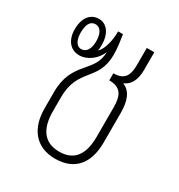

<svg xmlns="http://www.w3.org/2000/svg" viewBox="-139 -650 704 754"><g transform="rotate(30 212.5 -273.0)"><path d="M218 8C313 8 352 -56 352 -142V-277C352 -331 338 -368 303 -382V-383C332 -395 347 -424 347 -470V-549H313V-474C313 -432 305 -397 249 -397V-365C305 -365 317 -332 317 -281V-149C317 -79 294 -24 218 -24C144 -24 118 -78 118 -149V-212C118 -347 214 -338 214 -461C214 -491 209 -523 205 -549H183C183 -506 172 -463 152 -444C154 -453 154 -463 154 -473C154 -518 132 -554 94 -554C53 -554 31 -519 31 -472C31 -422 57 -391 97 -391C134 -391 171 -420 185 -456C185 -361 84 -357 84 -217V-142C84 -57 126 8 218 8ZM92 -416C68 -416 58 -442 58 -472C58 -505 68 -529 92 -529C117 -529 128 -505 128 -472C128 -440 116 -416 92 -416Z"/></g></svg>

Font: Noto Sans Thai Looped ExtraCondensed ExtraLight
Style: Regular
Weight: 200
Width: 2
Designer: Sasikarn Vongin, Ben Mitchell
Foundry: The Fontpad Ltd
Version: Version 1.001